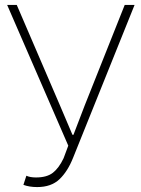

<svg xmlns="http://www.w3.org/2000/svg" viewBox="-20 -746 572 779"><path d="M131 13Q99 13 75 4L87 -33Q102 -26 126 -26Q170 -26 194.5 -45Q219 -64 238 -104L257 -155L9 -726H48L223 -319L274 -199H278L324 -319L486 -726H526L277 -107Q255 -51 221.5 -19Q188 13 131 13Z"/></svg>

Font: Source Han Sans SC ExtraLight
Style: Regular
Weight: 250
Designer: Ryoko NISHIZUKA 西塚涼子 (kana, bopomofo & ideographs); Paul D. Hunt (Latin, Greek & Cyrillic); Sandoll Communications 산돌커뮤니
Foundry: Adobe
Version: Version 2.004;hotconv 1.0.118;makeotfexe 2.5.65603